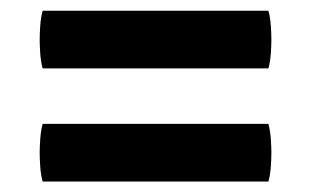

<svg xmlns="http://www.w3.org/2000/svg" viewBox="-20 -497 580 358"><path d="M59.5 -158.5Q56 -171.5 55 -186.5Q54 -201.5 54 -212Q54 -222.5 55 -237.5Q56 -252.5 59.5 -266H480.5Q484 -252.5 485 -237.5Q486 -222.5 486 -212Q486 -201.5 485 -186.5Q484 -171.5 480.5 -158.5ZM59.5 -369.5Q56 -382.5 55 -397.5Q54 -412.5 54 -423Q54 -433.5 55 -448.8Q56 -464 59.5 -477H480.5Q484 -464 485 -448.8Q486 -433.5 486 -423Q486 -412.5 485 -397.5Q484 -382.5 480.5 -369.5Z"/></svg>

Font: Signika SemiBold
Style: Regular
Weight: 600
Designer: Anna Giedry
Foundry: Anna Giedry
Version: Version 2.001